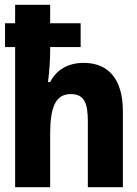

<svg xmlns="http://www.w3.org/2000/svg" viewBox="-20 -780 570 800"><path d="M43 0H189V-221C189 -333 211 -388 275 -388C333 -388 346 -347 346 -274V0H492V-316C492 -445 436 -518 329 -518C263 -518 215 -489 189 -438H180C185 -478 189 -524 189 -570V-584H316V-683H189V-760H43V-683H1V-584H43Z"/></svg>

Font: Noto Sans Mono Condensed ExtraBold
Style: Regular
Weight: 800
Width: 3
Designer: Monotype Design Team
Foundry: Monotype Imaging Inc.
Version: Version 2.014